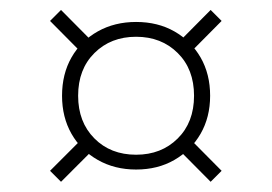

<svg xmlns="http://www.w3.org/2000/svg" viewBox="-20 -434 532 376"><path d="M99.5 -414.5 161 -352.5 139.5 -331 78 -393ZM78 -99.5 140 -161.5 161.5 -140 99.5 -78ZM246.5 -391Q289 -391 321.5 -372.5Q354 -354 372.8 -321.5Q391.5 -289 391.5 -246.5Q391.5 -204.5 372.8 -172Q354 -139.5 321.5 -120.8Q289 -102 246.5 -102Q204.5 -102 171.5 -120.8Q138.5 -139.5 120 -172Q101.5 -204.5 101.5 -246.5Q101.5 -289 120 -321.5Q138.5 -354 171.5 -372.5Q204.5 -391 246.5 -391ZM246.5 -131Q296 -131 328 -162.8Q360 -194.5 360 -246.5Q360 -298.5 328 -330.2Q296 -362 246.5 -362Q197 -362 165 -330.2Q133 -298.5 133 -246.5Q133 -195 164.8 -163Q196.5 -131 246.5 -131ZM414 -393 353.5 -332 332 -353.5 392.5 -414.5ZM414 -99.5 392.5 -78 331.5 -139.5 353 -161Z"/></svg>

Font: Newsreader 9pt ExtraLight
Style: Regular
Weight: 250
Designer: Hugues Gentile
Foundry: Production Type
Version: Version 1.003